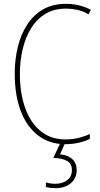

<svg xmlns="http://www.w3.org/2000/svg" viewBox="-20 -744 521 1004"><path d="M325 -699Q263 -699 217.5 -671.5Q172 -644 142.5 -596Q113 -548 98.5 -486.5Q84 -425 84 -358Q84 -256 112 -178.5Q140 -101 193 -58Q246 -15 321 -15Q363 -15 395.5 -24Q428 -33 450 -43V-18Q427 -6 393.5 2Q360 10 321 10Q239 10 179.5 -35.5Q120 -81 88.5 -163.5Q57 -246 57 -359Q57 -432 73 -498Q89 -564 122 -615Q155 -666 205.5 -695Q256 -724 325 -724Q394 -724 455 -693L443 -669Q413 -687 382.5 -693Q352 -699 325 -699ZM381 145Q381 188 350.5 214Q320 240 270 240Q243 240 220 234V210Q243 217 270 217Q306 217 331 198.5Q356 180 356 145Q356 111 330 97Q304 83 259 82L297 0H322L294 63Q336 67 358.5 88.5Q381 110 381 145Z"/></svg>

Font: Noto Sans Bengali Condensed Thin
Style: Regular
Weight: 100
Width: 3
Designer: Joana Ranito - Universal Thirst; Jelle Bosma - Monotype Design Team
Foundry: Universal Thirst ehf.
Version: Version 3.000; ttfautohint (v1.8.4.7-5d5b)